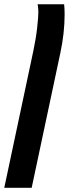

<svg xmlns="http://www.w3.org/2000/svg" viewBox="-70 -650 326 910"><path d="M-49.8 240.2 87.9 -408.2Q100.6 -468.3 106.2 -519.3Q111.8 -570.3 111.8 -592.3Q111.8 -598.6 110.8 -611.3Q109.9 -624 107.9 -629.9H233.9Q234.9 -621.1 235.6 -608.9Q236.3 -596.7 236.3 -583Q236.3 -492.7 215.8 -397.9L80.1 240.2Z"/></svg>

Font: Open Sans Condensed
Style: Bold Italic
Weight: 700
Width: 3
Italic angle: -12°
Designer: Monotype Design Team
Foundry: Monotype Imaging Inc.
Version: Version 3.003; ttfautohint (v1.8.4)